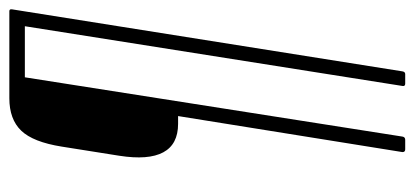

<svg xmlns="http://www.w3.org/2000/svg" viewBox="-264 -460 908 421"><g transform="rotate(-90 190.5 -249.0)"><path d="M74 185Q68 185 68 179L147 -313H130Q85 -313 67.5 -345.5Q50 -378 60 -442L80 -568Q90 -631 115 -657Q140 -683 186 -683H377Q382 -683 381 -677L245 179Q244 185 239 185H218Q212 185 213 179L344 -649H232L102 179Q101 185 95 185Z"/></g></svg>

Font: Sofia Sans Extra Condensed ExtraLight
Style: Italic
Weight: 250
Italic angle: -9°
Version: Version 4.100